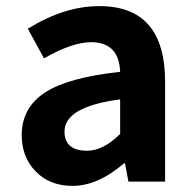

<svg xmlns="http://www.w3.org/2000/svg" viewBox="-20 -594 631 628"><path d="M97 -33Q51 -80 51 -152Q51 -242 128 -292Q204 -341 373 -359Q369 -456 278 -456Q216 -456 124 -403L71 -500Q190 -574 305 -574Q520 -574 520 -327V0H400L389 -60H386Q300 14 217 14Q143 14 97 -33ZM373 -156V-269Q191 -245 191 -164Q191 -101 265 -101Q318 -101 373 -156Z"/></svg>

Font: Noto Sans Tobesmart edit
Style: Bold
Weight: 700
Designer: Ryoko NISHIZUKA  (kana & ideographs); Paul D. Hunt (Latin, Greek & Cyrillic); Wenlong ZHANG  (bopomofo); Sandoll Communi
Foundry: Adobe Systems Incorporated
Version: Version 1.005 Oct 7, 2021